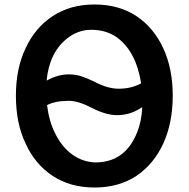

<svg xmlns="http://www.w3.org/2000/svg" viewBox="-20 -819 844 857"><path d="M402 18Q294 18 215 -34Q136 -86 94 -179Q51 -269 51 -392Q51 -513 94 -603Q136 -695 215 -747Q294 -799 402 -799Q510 -799 589 -747Q667 -695 709 -603Q751 -512 751 -392Q751 -271 709 -179Q667 -87 589 -34Q510 18 402 18ZM411 -94 427 -95Q543 -105 592 -228Q612 -277 615 -341Q563 -305 503 -305Q453 -305 391 -337Q329 -369 288 -369Q228 -369 190 -350Q199 -277 226 -224Q257 -161 305 -127.5Q353 -94 411 -94ZM510 -423Q566 -423 610 -447Q587 -592 499 -654Q452 -686 387 -686Q328 -686 279 -647Q200 -584 188 -459Q238 -487 287 -487Q319 -487 346 -477.5Q373 -468 398 -456Q459 -423 510 -423Z"/></svg>

Font: MaokenZhuyuanTi
Style: Regular
Weight: 400
Designer: Fontworks Inc & LongZhuTi team: ZERO子、时光羊、荆南、频凡、刘鹏、Little White Dog、帆影Magmeta、奈白不弍、白日月球、ChaoTawei、雨三（排名不分先后）
Version: Version 1.000; 20230222